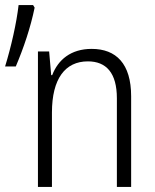

<svg xmlns="http://www.w3.org/2000/svg" viewBox="-58 -734 608 754"><path d="M-38 -473H4C35 -546 62 -626 78 -704L72 -714H15C7 -644 -14 -551 -38 -473ZM91 0H146V-292C146 -425 198 -493 287 -493C359 -493 401 -448 401 -348V0H457V-356C457 -484 398 -542 302 -542C220 -542 170 -499 147 -439H143L135 -532H91Z"/></svg>

Font: Noto Sans Mono Condensed Light
Style: Regular
Weight: 300
Width: 3
Designer: Monotype Design Team
Foundry: Monotype Imaging Inc.
Version: Version 2.014